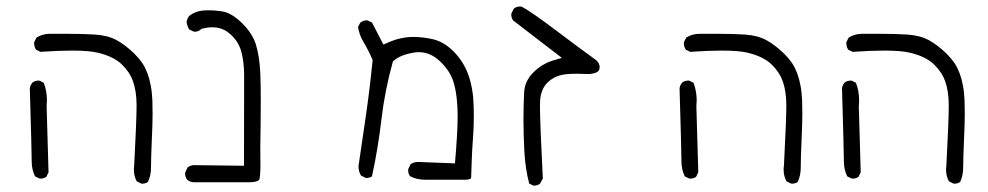

<svg xmlns="http://www.w3.org/2000/svg" viewBox="-20 -457 3040 591"><path d="M101.1 92.3Q102.5 92.8 105.7 92.8Q108.9 92.8 113.5 91.6Q118.2 90.3 122.6 87.4L129.4 73.2L123.5 -130.4Q124.5 -139.6 124.5 -147.5Q124.5 -176.8 114.7 -202.1L102.1 -208.5Q100.6 -209 99.6 -209Q87.4 -209 79.6 -202.6Q71.8 -192.4 71.8 -184.1Q77.6 10.7 77.6 40.5Q77.6 64.9 87.9 85.9ZM417 108.4Q428.2 108.4 435.5 103Q444.8 83 444.8 58.6Q444.8 28.8 447.3 -24.9Q449.7 -78.6 449.7 -106.2Q449.7 -133.8 449 -148.7Q448.2 -163.6 447 -174.3Q445.8 -185.1 443.8 -194.8Q436.5 -234.4 418.5 -262.2Q408.2 -277.3 394 -291.5Q366.2 -318.4 339.8 -333Q313.5 -347.7 273.4 -350.6Q240.2 -353 178.7 -353Q161.1 -353 140.6 -353H140.1Q136.7 -353 134.3 -353Q110.8 -353 92.3 -341.3L85.4 -327.6Q85 -326.2 85 -324.7Q85 -323.2 85.2 -321.3Q85.4 -319.3 85.9 -317.1Q86.4 -314.9 86.9 -312.5Q88.4 -308.1 90.8 -304.2L104.5 -297.4Q160.6 -301.3 201.7 -301.3Q253.4 -301.3 280.3 -294.9Q330.6 -283.2 356.4 -257.3Q379.9 -233.9 389.2 -207.5Q400.4 -176.3 400.4 -132.1Q400.4 -87.9 393.1 51.8Q392.1 58.6 392.1 64.5Q392.1 85.4 400.9 101.1L414.6 107.9Q416 108.4 417 108.4Z M746.6 104Q770 104 776.9 97.2Q778.3 95.7 778.8 93.8Q781.7 78.6 781.7 53.7Q781.7 47.9 781.5 37.8Q781.2 27.8 781.2 -1.5Q781.2 -30.8 782.2 -74.2Q782.7 -121.6 782.7 -147.5Q782.7 -199.2 781.2 -232.4Q778.8 -283.7 767.6 -320.3Q756.8 -355 723.6 -387.2Q691.4 -418.5 661.1 -422.4Q640.6 -425.3 626.5 -425.3Q612.3 -425.3 602.1 -424.3Q580.1 -421.9 562 -407.7Q556.2 -399.9 554.2 -389.6Q556.2 -377.4 562 -366.7L575.7 -359.9Q577.1 -359.4 580.8 -359.4Q584.5 -359.4 589.4 -361.1Q594.2 -362.8 598.6 -366.7L601.1 -368.7Q619.1 -373 632.8 -373Q661.6 -373 682.1 -357.4Q711.4 -335 721.7 -301.8Q731 -270.5 731.4 -228Q731.4 -214.8 731.4 -163.1Q731.4 -111.3 731 53.2L575.2 51.3Q564.9 52.7 557.6 58.1L550.3 73.7Q549.8 75.2 549.8 76.2Q549.8 88.4 556.2 96.2Q561.5 100.6 566.4 102.1Q571.3 103.5 575.2 104Z M1295.4 96.2H1403.8Q1406.7 96.2 1412.6 96.2Q1418.5 96.2 1421.6 95.5Q1424.8 94.7 1425.8 94.2Q1426.8 93.8 1427.7 93.3Q1428.7 92.8 1429.4 92Q1430.2 91.3 1430.2 89.8Q1431.2 68.8 1432.1 36.6Q1433.1 4.4 1435.8 -29.8Q1438.5 -64 1438.5 -102.1Q1438.5 -114.7 1438 -128.9Q1437 -182.1 1422.4 -224.6Q1407.7 -267.1 1376 -298.8Q1344.2 -330.6 1307.1 -337.4Q1278.3 -343.3 1253.4 -343.3Q1237.8 -343.3 1227.5 -341.6Q1217.3 -339.8 1210.7 -338.4Q1204.1 -336.9 1197.8 -335Q1184.6 -330.6 1171.4 -324.7L1160.2 -319.8L1125 -387.7L1111.8 -394Q1110.8 -394.5 1109.9 -394.5Q1097.7 -394.5 1088.9 -387.2L1082 -374Q1085.9 -349.6 1098.1 -329.1Q1113.3 -303.7 1127 -272.5Q1118.7 -187 1106.9 -105.5L1083.5 54.7Q1083.5 70.8 1091.3 83.5L1105 90.3Q1106.4 90.8 1107.4 90.8Q1117.7 90.8 1125 85.9Q1143.6 0.5 1154.1 -89.4Q1164.6 -179.2 1189.5 -268.1L1192.9 -271Q1213.9 -288.6 1254.9 -295.4Q1262.2 -296.4 1269.5 -296.4Q1304.2 -296.4 1333 -269.5Q1366.2 -238.8 1376.5 -202.6Q1388.7 -161.1 1388.7 -99.1Q1388.7 -49.3 1380.4 45.9L1267.1 41.5Q1253.4 41.5 1244.1 48.3L1236.8 63Q1236.3 64.5 1236.3 65.9Q1236.3 77.6 1242.2 85.4Q1262.7 96.2 1288.1 96.2Q1291.5 96.2 1295.4 96.2Z M1650.9 92.8Q1642.1 -80.1 1642.1 -129.4Q1642.1 -142.6 1642.6 -148.9Q1645.5 -183.1 1665 -202.6Q1682.6 -220.2 1708 -226.1Q1723.6 -230 1756.3 -230Q1772.9 -230 1793.9 -229Q1804.7 -230 1811.5 -232.4Q1821.8 -235.8 1824.2 -242.2Q1825.7 -245.6 1825.7 -251Q1825.7 -262.2 1814.9 -272Q1773.9 -301.3 1694.3 -361.3Q1614.7 -421.4 1585.9 -436.5Q1583 -437 1580.6 -437Q1569.3 -437 1561.5 -430.2L1554.2 -415.5Q1553.7 -414.1 1553.7 -413.1Q1553.7 -400.9 1560.1 -393.6L1709.5 -278.8L1684.6 -271.5Q1647.5 -260.7 1620.6 -232.9Q1594.7 -206.5 1593.3 -171.4Q1591.3 -131.3 1591.3 -87.9Q1591.3 -44.4 1594 8.3Q1596.7 61 1608.9 107.9L1620.6 113.8Q1622.1 114.3 1625.2 114.3Q1628.4 114.3 1633.1 113Q1637.7 111.8 1642.1 108.4Z M2101.1 92.3Q2102.5 92.8 2105.7 92.8Q2108.9 92.8 2113.5 91.6Q2118.2 90.3 2122.6 87.4L2129.4 73.2L2123.5 -130.4Q2124.5 -139.6 2124.5 -147.5Q2124.5 -176.8 2114.7 -202.1L2102.1 -208.5Q2100.6 -209 2099.6 -209Q2087.4 -209 2079.6 -202.6Q2071.8 -192.4 2071.8 -184.1Q2077.6 10.7 2077.6 40.5Q2077.6 64.9 2087.9 85.9ZM2417 108.4Q2428.2 108.4 2435.5 103Q2444.8 83 2444.8 58.6Q2444.8 28.8 2447.3 -24.9Q2449.7 -78.6 2449.7 -106.2Q2449.7 -133.8 2449 -148.7Q2448.2 -163.6 2447 -174.3Q2445.8 -185.1 2443.8 -194.8Q2436.5 -234.4 2418.5 -262.2Q2408.2 -277.3 2394 -291.5Q2366.2 -318.4 2339.8 -333Q2313.5 -347.7 2273.4 -350.6Q2240.2 -353 2178.7 -353Q2161.1 -353 2140.6 -353H2140.1Q2136.7 -353 2134.3 -353Q2110.8 -353 2092.3 -341.3L2085.4 -327.6Q2085 -326.2 2085 -324.7Q2085 -323.2 2085.2 -321.3Q2085.4 -319.3 2085.9 -317.1Q2086.4 -314.9 2086.9 -312.5Q2088.4 -308.1 2090.8 -304.2L2104.5 -297.4Q2160.6 -301.3 2201.7 -301.3Q2253.4 -301.3 2280.3 -294.9Q2330.6 -283.2 2356.4 -257.3Q2379.9 -233.9 2389.2 -207.5Q2400.4 -176.3 2400.4 -132.1Q2400.4 -87.9 2393.1 51.8Q2392.1 58.6 2392.1 64.5Q2392.1 85.4 2400.9 101.1L2414.6 107.9Q2416 108.4 2417 108.4Z M2601.1 92.3Q2602.5 92.8 2605.7 92.8Q2608.9 92.8 2613.5 91.6Q2618.2 90.3 2622.6 87.4L2629.4 73.2L2623.5 -130.4Q2624.5 -139.6 2624.5 -147.5Q2624.5 -176.8 2614.7 -202.1L2602.1 -208.5Q2600.6 -209 2599.6 -209Q2587.4 -209 2579.6 -202.6Q2571.8 -192.4 2571.8 -184.1Q2577.6 10.7 2577.6 40.5Q2577.6 64.9 2587.9 85.9ZM2917 108.4Q2928.2 108.4 2935.5 103Q2944.8 83 2944.8 58.6Q2944.8 28.8 2947.3 -24.9Q2949.7 -78.6 2949.7 -106.2Q2949.7 -133.8 2949 -148.7Q2948.2 -163.6 2947 -174.3Q2945.8 -185.1 2943.8 -194.8Q2936.5 -234.4 2918.5 -262.2Q2908.2 -277.3 2894 -291.5Q2866.2 -318.4 2839.8 -333Q2813.5 -347.7 2773.4 -350.6Q2740.2 -353 2678.7 -353Q2661.1 -353 2640.6 -353H2640.1Q2636.7 -353 2634.3 -353Q2610.8 -353 2592.3 -341.3L2585.4 -327.6Q2585 -326.2 2585 -324.7Q2585 -323.2 2585.2 -321.3Q2585.4 -319.3 2585.9 -317.1Q2586.4 -314.9 2586.9 -312.5Q2588.4 -308.1 2590.8 -304.2L2604.5 -297.4Q2660.6 -301.3 2701.7 -301.3Q2753.4 -301.3 2780.3 -294.9Q2830.6 -283.2 2856.4 -257.3Q2879.9 -233.9 2889.2 -207.5Q2900.4 -176.3 2900.4 -132.1Q2900.4 -87.9 2893.1 51.8Q2892.1 58.6 2892.1 64.5Q2892.1 85.4 2900.9 101.1L2914.6 107.9Q2916 108.4 2917 108.4Z"/></svg>

Font: NaikaiFont
Style: ExtraLight
Weight: 200
Version: Version 1.89